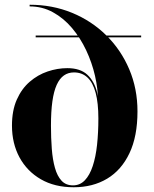

<svg xmlns="http://www.w3.org/2000/svg" viewBox="-20 -780 650 810"><path d="M291 10Q210.5 10 152.2 -23.8Q94 -57.5 62.2 -116.2Q30.5 -175 30.5 -250Q30.5 -314 51 -360Q71.5 -406 105.5 -435.2Q139.5 -464.5 181 -478.5Q222.5 -492.5 264 -492.5Q318.5 -492.5 348.2 -465Q378 -437.5 389.8 -389.5Q401.5 -341.5 401.5 -280.5H395Q395 -345.5 383.5 -388.5Q372 -431.5 349 -453Q326 -474.5 292 -474.5Q268 -474.5 249.8 -461.8Q231.5 -449 219.2 -422Q207 -395 201 -352.5Q195 -310 195 -250Q195 -198 198.5 -152.2Q202 -106.5 211.8 -71.8Q221.5 -37 239.8 -17.5Q258 2 288 2Q317.5 2 338 -19.5Q358.5 -41 371.2 -79.5Q384 -118 389.5 -169.5Q395 -221 395 -280.5L393.5 -353Q393.5 -404.5 380.8 -460.2Q368 -516 343.5 -568Q319 -620 283.8 -661.8Q248.5 -703.5 203.5 -728.2Q158.5 -753 105 -753V-760Q201 -760 283.8 -726Q366.5 -692 428.5 -630.8Q490.5 -569.5 525.2 -487.8Q560 -406 560 -310Q560 -205 526.2 -133.8Q492.5 -62.5 432 -26.2Q371.5 10 291 10ZM130.5 -622.5V-630H575.5V-622.5Z"/></svg>

Font: Bodoni Moda 28pt
Style: Bold
Weight: 700
Designer: Owen Earl
Foundry: indestructible type
Version: Version 2.005